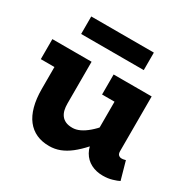

<svg xmlns="http://www.w3.org/2000/svg" viewBox="-153 -823 986 988"><g transform="rotate(30 339.5 -329.0)"><path d="M260 14Q217 14 184 -1Q151 -16 128 -45.5Q105 -75 93 -119.5Q81 -164 81 -222V-471H233V-222Q233 -202 237 -185Q241 -168 250.5 -155Q260 -142 276 -134.5Q292 -127 317 -127Q338 -127 360.5 -137.5Q383 -148 407 -168.5Q431 -189 456.5 -219.5Q482 -250 509 -289V-171Q474 -124 443 -89.5Q412 -55 382.5 -32Q353 -9 323 2.5Q293 14 260 14ZM0 -352V-471H210V-352ZM576 8Q536 8 505 -8Q474 -24 456 -55.5Q438 -87 438 -132V-471H590V-146Q590 -130 597.5 -123.5Q605 -117 615 -117Q623 -117 629 -118.5Q635 -120 639 -121L669 -14Q656 -7 630.5 0.5Q605 8 576 8ZM364 -352V-471H572V-352ZM487 -672V-568H115V-672Z"/></g></svg>

Font: BioRhyme ExtraBold
Style: Regular
Weight: 800
Designer: Aoife Mooney
Foundry: Aoife Mooney Type
Version: Version 1.600;gftools[0.9.33]